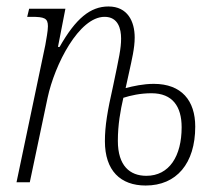

<svg xmlns="http://www.w3.org/2000/svg" viewBox="-20 -563 666 593"><path d="M430 10C525 10 583 -58 583 -172C583 -252 541 -304 455 -304C422 -304 392 -297 368 -291C372 -308 375 -323 379 -341C387 -378 396 -414 396 -447C396 -497 374 -543 315 -543C259 -543 214 -506 164 -418H159L182 -536H70L64 -511H77C117 -511 128 -507 128 -482C128 -467 123 -442 120 -424L31 0H72L127 -261C149 -364 224 -511 303 -511C345 -511 354 -474 354 -444C354 -413 348 -387 329 -296C312 -221 304 -174 304 -127C304 -36 352 10 430 10ZM432 -20C381 -20 344 -51 344 -128C344 -178 352 -222 361 -261C383 -268 413 -275 448 -275C513 -275 541 -234 541 -170C541 -81 503 -20 432 -20Z"/></svg>

Font: Noto Serif Condensed ExtraLight
Style: Italic
Weight: 200
Width: 3
Italic angle: -12°
Designer: Monotype Design Team
Foundry: Monotype Imaging Inc.
Version: Version 2.013